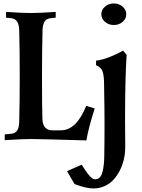

<svg xmlns="http://www.w3.org/2000/svg" viewBox="-20 -792 803 1087"><path d="M6.8 1.5V-31.2L44.4 -34.7H43.9Q66.4 -36.6 77.4 -53.5Q88.4 -70.3 88.9 -105.5Q91.8 -227.5 91.8 -361.3Q91.8 -495.1 88.9 -617.2Q88.4 -651.9 77.4 -669.2Q66.4 -686.5 43.9 -689L14.2 -691.9V-724.6Q106.4 -718.3 154.8 -718.3Q203.1 -718.3 295.4 -724.6V-691.9L265.6 -689Q243.2 -686.5 232.2 -669.2Q221.2 -651.9 220.7 -617.2Q217.8 -495.1 217.8 -361.3Q217.8 -170.9 220.2 -117.2Q221.2 -85.9 236.1 -70.1Q251 -54.2 274.4 -54.2H324.7Q412.6 -54.2 468.3 -192.9L516.1 -177.7Q480.5 -66.9 469.2 2.9Q202.1 -4.9 154.8 -4.9Q109.4 -4.9 6.8 1.5ZM518.6 223.1Q534.2 223.1 544.7 212.4Q555.2 201.7 560.3 180.9Q565.4 160.2 567.6 140.4Q569.8 120.6 570.3 92.8Q571.8 19.5 571.8 -89.4Q571.8 -177.7 569.3 -308.6Q569.3 -362.8 561 -387Q552.7 -411.1 523.9 -422.9V-448.7Q557.1 -452.1 600.1 -469Q643.1 -485.8 676.8 -505.4L696.8 -481.9Q688 -341.3 688 -113.8Q688 -71.8 688.5 -31.5Q689 8.8 689 40.5Q689 74.7 681.6 108.2Q674.3 141.6 659.2 171.6Q644 201.7 623 224.9Q602.1 248 572.5 261.5Q543 274.9 508.8 274.9Q466.3 274.9 401.9 250Q395.5 239.7 376.5 206.5H377Q375 203.6 371.8 198.2Q368.7 192.9 364.7 186Q360.8 179.2 359.4 177.2L442.4 140.1Q443.8 142.1 460.4 168Q477.1 193.8 491.5 208.5Q505.9 223.1 518.6 223.1ZM624.5 -772.5Q653.3 -772.5 674.1 -754.6Q694.8 -736.8 694.8 -711.4Q694.8 -686 674.3 -668.2Q653.8 -650.4 624.5 -650.4Q595.2 -650.4 574.5 -668.2Q553.7 -686 553.7 -711.4Q553.7 -736.8 574.5 -754.6Q595.2 -772.5 624.5 -772.5Z"/></svg>

Font: Flanker
Style: Bold
Weight: 700
Designer: Flanker
Foundry: Flanker
Version: Version 2.021